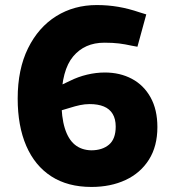

<svg xmlns="http://www.w3.org/2000/svg" viewBox="-20 -730 677 760"><path d="M342 10Q248 10 183 -32Q118 -74 84 -152.5Q50 -231 50 -340Q50 -456 91 -539Q132 -622 202.5 -666Q273 -710 363 -710Q407 -710 448 -703Q489 -696 533 -681L559 -673L524 -545L502 -549Q475 -555 451 -558Q427 -561 393 -561Q315 -561 269.5 -506.5Q224 -452 223 -333Q223 -266 236.5 -222.5Q250 -179 276 -157.5Q302 -136 341 -135Q385 -135 411.5 -157.5Q438 -180 438 -229Q438 -259 426 -279Q414 -299 391 -308.5Q368 -318 335 -318Q316 -318 297 -314Q278 -310 256 -303L209 -289L198 -382L257 -410Q289 -426 324.5 -434.5Q360 -443 395 -443Q455 -443 502 -418Q549 -393 576 -344.5Q603 -296 603 -227Q603 -151 569.5 -98Q536 -45 477 -17.5Q418 10 342 10Z"/></svg>

Font: REM Medium
Style: Bold
Weight: 700
Version: Version 1.005;gftools[0.9.28]